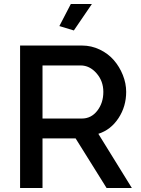

<svg xmlns="http://www.w3.org/2000/svg" viewBox="-20 -937 701 957"><path d="M348.1 -785.2 275.9 -807.1 333 -917H438ZM80.1 0V-710H389.2Q435.5 -710 477.3 -689.9Q519 -669.9 547.4 -637.2Q575.7 -604.5 592.3 -563Q608.9 -521.5 608.9 -479Q608.9 -406.7 570.8 -348.4Q532.7 -290 470.2 -270L637.2 0H511.2L356.9 -247.1H191.9V0ZM191.9 -346.2H388.2Q434.6 -346.2 464.8 -385Q495.1 -423.8 495.1 -479Q495.1 -533.2 460.9 -572Q426.8 -610.8 381.8 -610.8H191.9Z"/></svg>

Font: Rawline SemiBold
Style: Regular
Weight: 600
Designer: Matt McInerney, Pablo Impallari, Rodrigo Fuenzalida
Foundry: Matt McInerney, Pablo Impallari, Rodrigo Fuenzalida
Version: Version 4.020;PS 004.020;hotconv 1.0.88;makeotf.lib2.5.64775